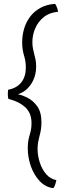

<svg xmlns="http://www.w3.org/2000/svg" viewBox="-20 -791 372 996"><path d="M257 185Q216.5 180.5 186.5 149Q156.5 117.5 140.2 71.5Q124 25.5 124 -22.5Q124 -46 127 -62Q130 -78 134.5 -93Q138.5 -106 141 -120Q143.5 -134 143.5 -152.5Q143.5 -204.5 111 -234.5Q78.5 -264.5 23.5 -278Q22 -283 21.2 -290Q20.5 -297 20.5 -304Q20.5 -310.5 21.2 -316.2Q22 -322 22.5 -325.5Q67.5 -334 90.8 -364Q114 -394 114 -439.5Q114 -460 111.2 -475.5Q108.5 -491 104 -505Q100 -519 97.5 -534.5Q95 -550 95 -571.5Q95 -608 105.2 -642.5Q115.5 -677 136.5 -704.8Q157.5 -732.5 189.8 -750.2Q222 -768 265.5 -771Q269 -767.5 272.2 -760.2Q275.5 -753 278 -744.8Q280.5 -736.5 281 -730Q236.5 -726 206.8 -702Q177 -678 162.5 -643.5Q148 -609 148 -572.5Q148 -554 150.8 -540Q153.5 -526 157 -512.5Q161 -498.5 164.2 -483Q167.5 -467.5 167.5 -446Q167.5 -406 152 -373.8Q136.5 -341.5 111 -321.8Q85.5 -302 55 -299L56 -305.5Q86 -301.5 118.2 -286.2Q150.5 -271 172.8 -240Q195 -209 195 -157.5Q195 -134 192 -116.8Q189 -99.5 184.5 -83.5Q180.5 -68.5 177.8 -53.5Q175 -38.5 175 -19Q175 17 186.5 52.2Q198 87.5 219.5 112.5Q241 137.5 272.5 143.5Q270.5 153 267.2 164Q264 175 257 185Z"/></svg>

Font: Grandstander Thin ExtraLight
Style: Regular
Weight: 250
Version: Version 1.200